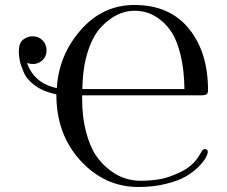

<svg xmlns="http://www.w3.org/2000/svg" viewBox="-20 -725 908 767"><path d="M55.2 -520Q55.2 -553.2 72.5 -566.7Q89.8 -580.1 109.9 -580.1Q133.8 -580.1 149.9 -564Q166 -547.9 166 -523.9Q166 -500 149.9 -484.6Q133.8 -469.2 110.8 -469.2Q104 -469.2 87.9 -473.1Q116.7 -392.1 207 -373Q214.8 -504.9 302.5 -605Q390.1 -705.1 517.1 -705.1Q657.2 -705.1 734.1 -611.1Q811 -517.1 811 -365.2Q811 -352.1 804.9 -348.1Q798.8 -344.2 784.2 -344.2H308.1V-332Q308.1 -257.8 323.5 -199Q338.9 -140.1 363 -104.5Q387.2 -68.8 419.2 -44.9Q451.2 -21 481.2 -12Q511.2 -2.9 541 -2.9Q578.1 -2.9 615 -8.5Q651.9 -14.2 700 -37.1Q748 -60.1 772.9 -99.1Q774.9 -102.1 779.5 -110.1Q784.2 -118.2 787.6 -123Q791 -127.9 794.9 -128.9Q799.8 -130.9 804.9 -127.9Q810.1 -125 810.1 -119.1Q810.1 -110.4 802 -95.2Q793.9 -80.1 773.4 -59.1Q752.9 -38.1 722.9 -20.5Q692.9 -2.9 642.8 9.5Q592.8 22 533.2 22Q398.4 22 301.8 -83Q205.1 -188 205.1 -348.1Q156.2 -357.9 122.6 -381.3Q88.9 -404.8 75.9 -433.8Q63 -462.9 59.1 -482.4Q55.2 -502 55.2 -520ZM309.1 -369.1H716.8Q715.8 -443.4 702.4 -500.7Q689 -558.1 668.5 -591.6Q647.9 -625 620.4 -646Q592.8 -667 567.9 -674.6Q543 -682.1 516.1 -682.1Q481.9 -682.1 448.5 -666Q415 -649.9 383.1 -616Q351.1 -582 330.6 -518.1Q310.1 -454.1 309.1 -369.1Z"/></svg>

Font: CMU Serif Upright Italic
Style: UprightItalic
Weight: 500
Version: Version 0.7.0